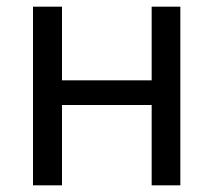

<svg xmlns="http://www.w3.org/2000/svg" viewBox="-20 -556 640 576"><path d="M79 -536H166V-315H435V-536H521V0H435V-241H166V0H79Z"/></svg>

Font: Noto Sans Mono UI
Style: Regular
Weight: 400
Monospace: yes
Designer: Monotype Design team
Foundry: Monotype Imaging Inc.
Version: Version 1.000